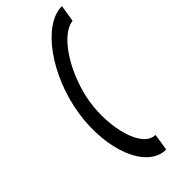

<svg xmlns="http://www.w3.org/2000/svg" viewBox="-261 -734 889 889"><g transform="rotate(-45 183.0 -289.5)"><path d="M71 -290C38 -79 112 116 238 116L251 33C163 33 121 -143 144 -290C167 -437 263 -602 353 -612L366 -695C240 -695 104 -501 71 -290Z"/></g></svg>

Font: Charger Sport
Style: NrwObl
Weight: 400
Designer: Jasper
Foundry: Cannot Into Space Fonts
Version: Version 1.1